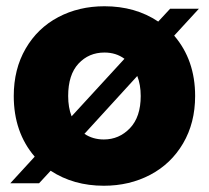

<svg xmlns="http://www.w3.org/2000/svg" viewBox="-20 -586 669 614"><path d="M537 -472Q604 -394 604 -279Q604 -193 565.5 -127.5Q527 -62 460.5 -27Q394 8 312 8Q215 8 142 -40L105 0H13L91 -85Q24 -163 24 -279Q24 -365 62 -430.5Q100 -496 166 -531Q232 -566 314 -566Q413 -566 486 -517L524 -558H616ZM198 -279Q198 -242 209 -214L378 -398Q351 -418 314 -418Q264 -418 231 -382.5Q198 -347 198 -279ZM430 -279Q430 -315 419 -343L250 -158Q277 -140 312 -140Q361 -140 395.5 -176Q430 -212 430 -279Z"/></svg>

Font: MSTAGE
Style: Bold
Weight: 700
Designer: Ninad Kale (Devanagari), Jonny Pinhorn (Latin)
Foundry: Indian Type Foundry
Version: 4.004